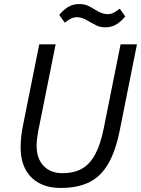

<svg xmlns="http://www.w3.org/2000/svg" viewBox="-20 -917 697 949"><path d="M174 -698H255L169 -269Q165 -247 163 -230.5Q161 -214 161 -197Q161 -133 195.5 -97Q230 -61 289 -61Q345 -61 384.5 -83Q424 -105 450.5 -154Q477 -203 493 -284L576 -698H657L573 -278Q552 -171 515 -107.5Q478 -44 420.5 -16Q363 12 280 12Q218 12 173.5 -12Q129 -36 105.5 -80.5Q82 -125 82 -189Q82 -212 84.5 -238Q87 -264 93 -294ZM500 -782Q475 -782 457 -791Q439 -800 425 -808Q403 -822 388 -827Q373 -832 360 -832Q344 -832 330.5 -825Q317 -818 300 -805L273 -843Q289 -864 313.5 -880.5Q338 -897 372 -897Q398 -897 416 -888Q434 -879 447 -871Q469 -857 484 -852Q499 -847 512 -847Q528 -847 541.5 -854Q555 -861 572 -874L599 -836Q583 -815 558.5 -798.5Q534 -782 500 -782Z"/></svg>

Font: IBM Plex Sans Var
Style: Italic
Weight: 400
Italic angle: -11.31°
Designer: Mike Abbink, Paul van der Laan, Pieter van Rosmalen
Foundry: Bold Monday
Version: Version 1.001